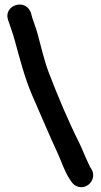

<svg xmlns="http://www.w3.org/2000/svg" viewBox="-20 -690 432 825"><path d="M14.4 -605.1C25.8 -570.9 34.7 -548.5 43.8 -515.1C65.1 -437.2 86.1 -355.7 117.6 -282C153.8 -200.7 190.8 -110.8 228 -31.1C243.1 1.3 256.2 44.9 280.6 81.6L286.6 90.5C293.8 101.8 305.6 110.3 318.2 113C362.4 122.5 396.6 73.6 372.4 35.5L366.6 26.8C365.3 24.6 361.7 15.5 358.8 9.8C345.3 -17.2 335.7 -45.4 320.7 -75.5C273.2 -170.4 229 -275.3 189.5 -378.4C171.1 -426.4 157.2 -486.7 142.2 -541.7C131.9 -581.1 119.9 -603.9 113.4 -633.1C113.2 -634.1 112.7 -635.8 112.2 -637C87.2 -699.6 -5.9 -666.1 14.4 -605.1Z"/></svg>

Font: Take Off
Style: YouHoser
Weight: 400
Foundry: Cannot Into Space Fonts
Version: Version 0.89